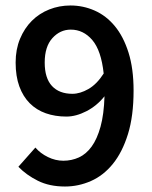

<svg xmlns="http://www.w3.org/2000/svg" viewBox="-20 -668 553 700"><path d="M244 -326Q272 -326 302.5 -343.5Q333 -361 358 -400Q349 -484 316.5 -522Q284 -560 238 -560Q199 -560 171 -529Q143 -498 143 -440Q143 -383 169.5 -354.5Q196 -326 244 -326ZM217 12Q160 12 118 -9Q76 -30 47 -60L109 -130Q127 -109 154.5 -95.5Q182 -82 211 -82Q241 -82 267.5 -94Q294 -106 314 -133.5Q334 -161 346.5 -206Q359 -251 361 -317Q333 -282 295 -262.5Q257 -243 222 -243Q181 -243 147 -255Q113 -267 88.5 -291.5Q64 -316 50.5 -353Q37 -390 37 -440Q37 -488 53 -526.5Q69 -565 96 -592Q123 -619 159.5 -633.5Q196 -648 237 -648Q283 -648 325 -629.5Q367 -611 398.5 -573Q430 -535 448.5 -476.5Q467 -418 467 -338Q467 -245 446.5 -179Q426 -113 391.5 -70.5Q357 -28 311.5 -8Q266 12 217 12Z"/></svg>

Font: Giro Sans Semibold
Style: Regular
Weight: 600
Designer: Paul D. Hunt
Foundry: Adobe Systems Incorporated
Version: Version 1.000;PS 1.0;hotconv 1.0.88;makeotf.lib2.5.647800